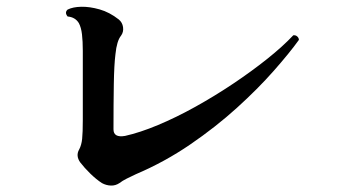

<svg xmlns="http://www.w3.org/2000/svg" viewBox="-20 -651 1040 582"><path d="M289 -96Q272 -107 254 -124.5Q236 -142 223 -159Q209 -179 220 -198Q227 -211 229 -230Q231 -249 231 -288V-497Q231 -526 228.5 -547Q226 -568 219 -581Q208 -599 185 -601Q175 -613 185 -622Q201 -630 226.5 -630.5Q252 -631 282 -622.5Q312 -614 340 -592Q351 -583 353 -568.5Q355 -554 347 -543Q334 -527 330 -487Q326 -456 325 -396Q324 -336 324 -259Q324 -233 359 -239Q404 -249 459 -272Q514 -295 572.5 -327.5Q631 -360 687 -397.5Q743 -435 790 -472.5Q837 -510 869 -544Q876 -545 881 -540.5Q886 -536 886 -530Q858 -491 810 -436.5Q762 -382 698 -324Q634 -266 556.5 -213Q479 -160 392 -123Q377 -116 364 -109.5Q351 -103 342 -96Q330 -88 316 -88.5Q302 -89 289 -96Z"/></svg>

Font: Zen Old Mincho Black
Style: Regular
Weight: 900
Designer: Yoshimichi Ohira
Foundry: Positype
Version: Version 1.001